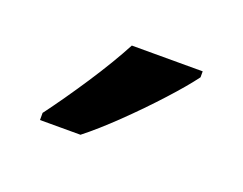

<svg xmlns="http://www.w3.org/2000/svg" viewBox="-44 -888 383 303"><g transform="rotate(20 147.5 -737.0)"><path d="M255 -807Q241 -788 215 -759.5Q189 -731 160 -703Q131 -675 108 -657H40V-669Q64 -701 91 -742Q118 -783 136 -817H255Z"/></g></svg>

Font: Noto Sans Tamil UI SemiCondensed Medium
Style: Regular
Weight: 500
Width: 4
Designer: Jelle Bosma - Monotype Design Team
Foundry: Monotype Imaging Inc.
Version: Version 2.004; ttfautohint (v1.8.4.7-5d5b)